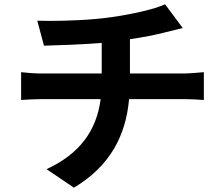

<svg xmlns="http://www.w3.org/2000/svg" viewBox="-20 -814 1040 891"><path d="M78 -479V-350C104 -352 141 -354 172 -354H447C428 -206 348 -99 196 -29L323 57C492 -44 564 -186 579 -354H838C865 -354 899 -352 926 -350V-479C904 -477 856 -473 835 -473H583V-632C643 -641 702 -652 751 -665C768 -669 794 -676 828 -684L746 -794C696 -771 594 -748 494 -734C406 -721 289 -717 207 -717C187 -717 168 -718 153 -718L184 -602C251 -604 356 -607 452 -615V-473H170C139 -473 105 -476 78 -479Z"/></svg>

Font: Noto Sans KR Bold
Style: Regular
Weight: 700
Designer: Ryoko NISHIZUKA  (kana & ideographs); Paul D. Hunt (Latin, Greek & Cyrillic); Wenlong ZHANG  (bopomofo); Sandoll Communi
Foundry: Adobe Systems Incorporated
Version: Version 1.004;PS 1.004;hotconv 1.0.82;makeotf.lib2.5.63406